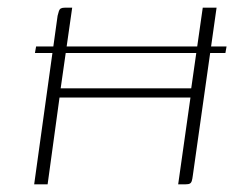

<svg xmlns="http://www.w3.org/2000/svg" viewBox="-20 -480 644 500"><path d="M69 0 130 -439Q132 -447 133.5 -451.5Q135 -456 138.5 -458Q142 -460 149 -460H168L138 -250H478L508 -460H544L482 -22Q481 -14 479.5 -9Q478 -4 474.5 -2Q471 0 463 0H444L476 -226H135L104 0ZM74 -359H570L567 -342H71Z"/></svg>

Font: Genos ExtraLight
Style: Italic
Weight: 250
Italic angle: -8°
Designer: Robert E. Leuschke
Foundry: Robert E. Leuschke
Version: Version 1.010